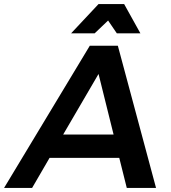

<svg xmlns="http://www.w3.org/2000/svg" viewBox="-74 -925 841 945"><path d="M617 -761H501L458 -824L392 -761H276L411 -905H537ZM694 0H550L513 -148H170L84 0H-54L368 -700H506ZM485 -263 411 -561 237 -263Z"/></svg>

Font: Argentum Sans Medium
Style: Italic
Weight: 500
Italic angle: -11°
Designer: Julieta Ulanovsky (font), Cristiano Sobral (main changes and remaster)
Foundry: Julieta Ulanovsky (font), Cristiano Sobral (main changes and remaster)
Version: Version 2.007;June 15, 2022;FontCreator 14.0.0.2814 64-bit; 